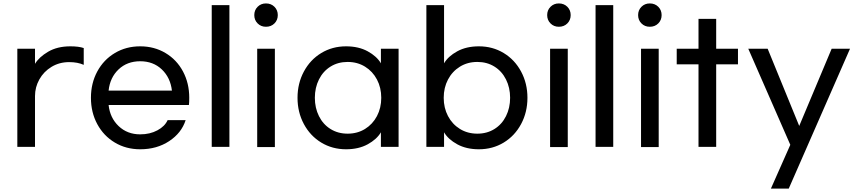

<svg xmlns="http://www.w3.org/2000/svg" viewBox="-20 -773 4996 1119"><path d="M184 -489V-401Q207 -440 260.5 -471.5Q314 -503 390 -503Q439 -503 468 -493V-395Q433 -411 383 -411Q326 -411 280.5 -383.5Q235 -356 209.5 -310.5Q184 -265 184 -213V83H81V-489Z M510 -203Q510 -288 547 -356.5Q584 -425 649.5 -464Q715 -503 797 -503Q879 -503 944.5 -464Q1010 -425 1046.5 -356.5Q1083 -288 1083 -203Q1083 -175 1081 -161H613Q621 -86 671.5 -38Q722 10 797 10Q854 10 897.5 -13.5Q941 -37 957 -73H1062Q1038 2 966 49.5Q894 97 797 97Q715 97 649.5 58Q584 19 547 -49.5Q510 -118 510 -203ZM797 -416Q721 -416 671 -368.5Q621 -321 613 -245H982Q973 -321 923 -368.5Q873 -416 797 -416Z M1214 83V-743H1317V83Z M1599 -685Q1599 -656 1579.5 -636.5Q1560 -617 1530 -617Q1501 -617 1481.5 -636.5Q1462 -656 1462 -685Q1462 -714 1481.5 -733.5Q1501 -753 1530 -753Q1560 -753 1579.5 -733.5Q1599 -714 1599 -685ZM1479 84V-489H1582V84Z M1714 -203Q1714 -287 1751 -356Q1788 -425 1852.5 -464Q1917 -503 1997 -503Q2070 -503 2123 -474Q2176 -445 2200 -404V-489H2303V83H2200V-2Q2176 39 2123 68Q2070 97 1997 97Q1917 97 1852.5 58Q1788 19 1751 -50Q1714 -119 1714 -203ZM2202 -203Q2202 -262 2177 -309.5Q2152 -357 2107.5 -384.5Q2063 -412 2006 -412Q1950 -412 1906.5 -385Q1863 -358 1839 -310Q1815 -262 1815 -203Q1815 -144 1839 -96Q1863 -48 1906.5 -21Q1950 6 2006 6Q2063 6 2107.5 -21.5Q2152 -49 2177 -96.5Q2202 -144 2202 -203Z M2568 -2V83H2465V-743H2568V-404Q2592 -445 2645 -474Q2698 -503 2771 -503Q2851 -503 2915.5 -464Q2980 -425 3017 -356Q3054 -287 3054 -203Q3054 -119 3017 -50Q2980 19 2915.5 58Q2851 97 2771 97Q2698 97 2645 68Q2592 39 2568 -2ZM2953 -203Q2953 -262 2929 -310Q2905 -358 2861.5 -385Q2818 -412 2762 -412Q2705 -412 2660.5 -384.5Q2616 -357 2591 -309.5Q2566 -262 2566 -203Q2566 -144 2591 -96.5Q2616 -49 2660.5 -21.5Q2705 6 2762 6Q2818 6 2861.5 -21Q2905 -48 2929 -96Q2953 -144 2953 -203Z M3306 -685Q3306 -656 3286.5 -636.5Q3267 -617 3237 -617Q3208 -617 3188.5 -636.5Q3169 -656 3169 -685Q3169 -714 3188.5 -733.5Q3208 -753 3237 -753Q3267 -753 3286.5 -733.5Q3306 -714 3306 -685ZM3186 84V-489H3289V84Z M3451 83V-743H3554V83Z M3836 -685Q3836 -656 3816.5 -636.5Q3797 -617 3767 -617Q3738 -617 3718.5 -636.5Q3699 -656 3699 -685Q3699 -714 3718.5 -733.5Q3738 -753 3767 -753Q3797 -753 3816.5 -733.5Q3836 -714 3836 -685ZM3716 84V-489H3819V84Z M4281 -398H4154V83H4051V-398H3924V-489H4051V-663H4154V-489H4281Z M4934 -489 4577 326H4473L4586 71L4341 -489H4454L4638 -39L4827 -489Z"/></svg>

Font: Gmarket Sans TTF Medium
Style: Regular
Weight: 500
Designer: Creative Director : Sungho Lee; Art Director : Kiwoong Choi; Project Manager : Sori Yang, Jongwook Yoon; Font Designer :
Foundry: Sandoll Inc.
Version: Version 1.000;hotconv 1.0.109;makeotfexe 2.5.65596